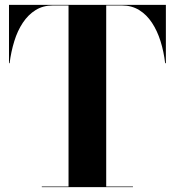

<svg xmlns="http://www.w3.org/2000/svg" viewBox="-20 -770 719 790"><path d="M152 0V-2.5H262V-747.5H197Q157 -747.5 126.5 -728.5Q96 -709.5 74 -676.5Q52 -643.5 38.8 -600.5Q25.5 -557.5 19.5 -510H17V-750H662.5V-510H659.5Q654 -557.5 640.5 -600.5Q627 -643.5 605.2 -676.5Q583.5 -709.5 552.8 -728.5Q522 -747.5 482 -747.5H417V-2.5H527V0Z"/></svg>

Font: Bodoni Moda 72pt
Style: Bold
Weight: 700
Designer: Owen Earl
Foundry: indestructible type
Version: Version 2.004